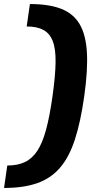

<svg xmlns="http://www.w3.org/2000/svg" viewBox="-65 -825 472 950"><path d="M83 -805Q177 -805 237.5 -781.5Q298 -758 329 -705.5Q360 -653 365 -565.5Q370 -478 352 -350Q334 -222 305.5 -134.5Q277 -47 231.5 5.5Q186 58 118.5 81.5Q51 105 -45 105L-29 -6Q22 -6 58 -23Q94 -40 119.5 -78.5Q145 -117 163 -183.5Q181 -250 195 -350Q209 -450 210 -516.5Q211 -583 196 -621.5Q181 -660 149.5 -677Q118 -694 67 -694Z"/></svg>

Font: Pathway Extreme 28pt
Style: Bold Italic
Weight: 700
Italic angle: -8°
Designer: Eduardo Rodriguez Tunni
Foundry: Eduardo Rodriguez Tunni
Version: Version 1.001;gftools[0.9.26]